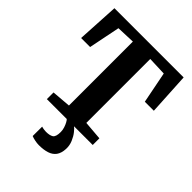

<svg xmlns="http://www.w3.org/2000/svg" viewBox="-274 -881 1273 1273"><g transform="rotate(45 362.0 -245.0)"><path d="M280.5 -73.5V-673L150 -668L105.5 -447H21L37.5 -743H686.5L703 -447H618.5L575 -668L443.5 -673V-73.5L577 -62.5V0H147V-62.5ZM325 253.5Q307.5 253.5 287 249.2Q266.5 245 253.5 239.5L254 151Q264.5 154.5 277.2 156Q290 157.5 296 157.5Q330.5 157.5 348.5 146Q366.5 134.5 366.5 89Q366.5 70.5 360.5 51.8Q354.5 33 346.8 19Q339 5 333.5 0H381.5H401.5Q412.5 7.5 429.2 28.5Q446 49.5 459 79.8Q472 110 470.5 143.5Q468.5 185 450.8 209Q433 233 401.2 243.2Q369.5 253.5 325 253.5Z"/></g></svg>

Font: Merriweather 20pt ExtraBold
Style: Regular
Weight: 800
Version: Version 2.100